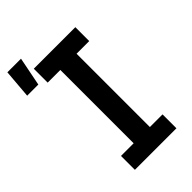

<svg xmlns="http://www.w3.org/2000/svg" viewBox="-293 -903 987 987"><g transform="rotate(-45 201.0 -409.0)"><path d="M74 0V-101H166V-634H74V-735H376V-634H284V-101H376V0ZM-48 -661 -35 -818H64L33 -661Z"/></g></svg>

Font: Iosevka Etoile
Style: Bold
Weight: 700
Designer: Belleve Invis
Foundry: Belleve Invis
Version: Version 28.1.0; ttfautohint (v1.8.4)